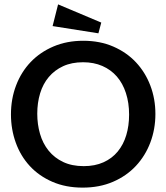

<svg xmlns="http://www.w3.org/2000/svg" viewBox="-20 -846 758 876"><path d="M429 -694 220 -727 245 -826 442 -743ZM689 -326Q689 -257 666 -196Q643 -135 600 -89Q557 -43 495.5 -16.5Q434 10 357 10Q280 10 219 -16.5Q158 -43 116 -88.5Q74 -134 52 -195Q30 -256 30 -324Q30 -395 53.5 -456.5Q77 -518 120 -563Q163 -608 224 -634Q285 -660 360 -660Q436 -660 497 -633.5Q558 -607 600.5 -561.5Q643 -516 666 -455.5Q689 -395 689 -326ZM569 -323Q569 -377 554.5 -421.5Q540 -466 513 -497Q486 -528 447 -545Q408 -562 359 -562Q307 -562 268 -544Q229 -526 202.5 -494.5Q176 -463 163 -420Q150 -377 150 -327Q150 -279 162.5 -235.5Q175 -192 201.5 -159Q228 -126 268 -107Q308 -88 362 -88Q413 -88 452 -105.5Q491 -123 517 -154.5Q543 -186 556 -229Q569 -272 569 -323Z"/></svg>

Font: Zilla Slab SemiBold
Style: Regular
Weight: 600
Designer: Typotheque.com
Foundry: Typotheque type foundry
Version: Version 1.1; 2017